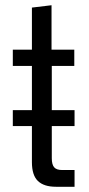

<svg xmlns="http://www.w3.org/2000/svg" viewBox="-20 -714 341 734"><path d="M29 -232V-293H265V-232ZM194 0Q148 0 125 -22Q102 -44 102 -94V-462H29V-524H102V-685L177 -694V-524H264V-462H178V-109Q178 -85 187 -74.5Q196 -64 218 -64H265V0Z"/></svg>

Font: Mona Sans SemiCondensed
Style: Regular
Weight: 400
Width: 4
Designer: Deni Anggara
Foundry: GitHub
Version: Version 2.000